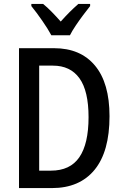

<svg xmlns="http://www.w3.org/2000/svg" viewBox="-20 -960 629 980"><path d="M539 -367Q539 -186 462.5 -93Q386 0 245 0H77V-714H256Q391 -714 465 -625Q539 -536 539 -367ZM432 -362Q432 -496 385.5 -560.5Q339 -625 250 -625H180V-89H240Q338 -89 385 -157.5Q432 -226 432 -362ZM242 -780Q225 -812 195.5 -854.5Q166 -897 140 -929V-940H200Q221 -923 244 -899.5Q267 -876 290 -850Q315 -878 335 -898Q355 -918 380 -940H440V-929Q424 -909 404.5 -883Q385 -857 366.5 -829.5Q348 -802 337 -780Z"/></svg>

Font: Noto Sans Khmer Condensed Medium
Style: Regular
Weight: 500
Width: 3
Designer: Danh Hong and the Monotype Design Team
Foundry: Monotype Imaging Inc.
Version: Version 2.004; ttfautohint (v1.8.4.7-5d5b)